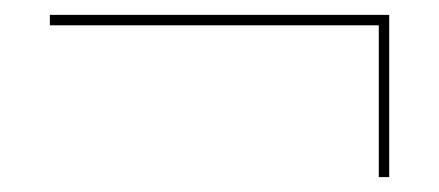

<svg xmlns="http://www.w3.org/2000/svg" viewBox="-20 -327 590 258"><path d="M47 -307H503V-89H489V-293H47Z"/></svg>

Font: EauTest Thin
Style: Italic
Weight: 250
Italic angle: -12°
Designer: Christian Thalmann (Catharsis Fonts)
Version: Version 0.001;PS 000.001;hotconv 1.0.88;makeotf.lib2.5.64775